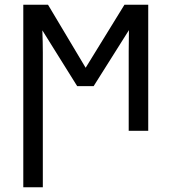

<svg xmlns="http://www.w3.org/2000/svg" viewBox="-20 -556 729 816"><path d="M79 -536H184L344 -268L509 -536H610V0H527V-338L528 -428L378 -190H308L160 -427Q162 -375 162 -333V240H79Z"/></svg>

Font: Noto Sans Display
Style: Regular
Weight: 400
Designer: Monotype Design team
Foundry: Monotype Imaging Inc.
Version: Version 1.000